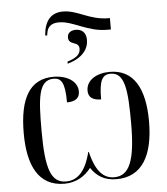

<svg xmlns="http://www.w3.org/2000/svg" viewBox="-59 -930 863 993"><g transform="rotate(-5 372.5 -434.0)"><path d="M203 -762H213L215 -774C219 -804 238 -824 278 -824C354 -824 420 -764 525 -764H544V-823H537C438 -823 381 -878 305 -878C243 -878 208 -839 203 -762ZM306 -618V-607C385 -629 416 -675 416 -721C416 -761 392 -778 363 -778C339 -778 319 -767 319 -742C319 -699 374 -720 374 -679C374 -645 344 -630 306 -618ZM236 10C295 10 342 -18 374 -60C404 -16 443 10 506 10C639 10 699 -97 699 -274C699 -445 642 -546 519 -546C451 -546 396 -514 396 -459C396 -425 418 -408 462 -408C462 -505 478 -536 522 -536C596 -536 606 -445 606 -271C606 -76 573 -1 495 -1C443 -1 401 -35 375 -143H372C345 -33 297 -1 245 -1C167 -1 141 -74 141 -272C141 -437 146 -536 226 -536C266 -536 285 -511 285 -408C329 -408 351 -425 351 -459C351 -512 297 -546 226 -546C104 -546 48 -451 48 -268C48 -104 99 10 236 10Z"/></g></svg>

Font: Noto Serif Display SemiCondensed
Style: Regular
Weight: 400
Width: 4
Designer: Monotype Design Team
Foundry: Monotype Imaging Inc.
Version: Version 2.009